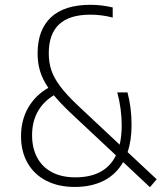

<svg xmlns="http://www.w3.org/2000/svg" viewBox="-20 -769 672 799"><path d="M604 10 492.5 -94.5Q463 -43 411.8 -17Q360.5 9 291 9Q223 9 172.5 -17Q122 -43 94.8 -90.8Q67.5 -138.5 67.5 -202Q67.5 -268.5 97 -320.2Q126.5 -372 181 -403.5Q157 -439 146.8 -472.8Q136.5 -506.5 136.5 -546.5Q136.5 -645 192.2 -697Q248 -749 356.5 -749Q402.5 -749 449 -738V-696Q402.5 -708 356 -708Q183 -708 183 -547.5Q183 -509 193.5 -477.2Q204 -445.5 229.8 -410.8Q255.5 -376 302.5 -331.5L478 -167Q486.5 -203.5 486.5 -247.5Q486.5 -280.5 481.8 -316.2Q477 -352 468 -384.5H510.5Q527.5 -321.5 527.5 -248.5Q527.5 -185 511 -136L632 -23ZM462.5 -122.5 274.5 -298.5Q231 -340 204 -372.5Q159.5 -345.5 136.5 -303.5Q113.5 -261.5 113.5 -206.5Q113.5 -152.5 134.8 -113Q156 -73.5 196.5 -52.2Q237 -31 293.5 -31Q418 -31 462.5 -122.5Z"/></svg>

Font: Encode Sans Condensed ExLight
Style: Regular
Weight: 275
Width: 3
Designer: Multiple Designers
Foundry: Impallari Type
Version: Version 2.000